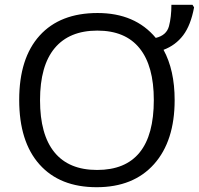

<svg xmlns="http://www.w3.org/2000/svg" viewBox="-20 -780 839 810"><path d="M389.6 -63Q628.9 -63 628.9 -357.9Q628.9 -502 568.8 -576.4Q508.8 -650.9 390.6 -650.9Q272.5 -650.9 210.7 -576.9Q148.9 -502.9 148.9 -357.4Q148.9 -211.9 209.7 -137.5Q270.5 -63 389.6 -63ZM716.8 -357.9Q716.8 -185.1 629.9 -87.6Q543 9.8 387.7 9.8Q232.4 9.8 146.7 -86.2Q61 -182.1 61 -358.4Q61 -534.7 147.2 -629.9Q233.4 -725.1 391.6 -725.1Q549.8 -725.1 637.2 -620.1Q682.6 -630.9 692.9 -669.7Q703.1 -708.5 703.1 -759.8H792L798.8 -749Q784.7 -673.3 752.7 -631.1Q720.7 -588.9 669.9 -569.8Q716.8 -483.9 716.8 -357.9Z"/></svg>

Font: OpenSans
Style: Regular
Weight: 400
Foundry: Ascender Corporation
Version: Version 1.10